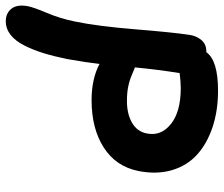

<svg xmlns="http://www.w3.org/2000/svg" viewBox="-108 -448 785 674"><g transform="rotate(90 285.0 -111.5)"><path d="M22.9 261.2Q-4.9 261.2 -20.8 241.5Q-36.6 221.7 -29.8 184.1Q-25.9 163.6 -6.1 116.7Q13.7 69.8 23.9 19Q40.5 -60.5 51.3 -192.6Q62 -324.7 70.8 -382.8Q74.2 -407.7 88.9 -425.3Q103.5 -442.9 129.9 -442.9H131.8Q160.6 -483.9 267.1 -483.9Q336.9 -483.9 394.3 -464.8Q451.7 -445.8 490.7 -410.9Q529.8 -376 545.7 -322.5Q561.5 -269 548.8 -204.1Q532.7 -125 466.1 -82.5Q399.4 -40 300.8 -40Q225.1 -40 172.9 -67.9Q168.5 -27.3 155.8 45.9Q146 93.3 135 128.9Q124 164.6 108.2 196Q92.3 227.5 70.8 244.4Q49.3 261.2 22.9 261.2ZM257.8 -353Q235.4 -353 205.1 -349.1Q192.9 -273.9 185.1 -191.9Q190.4 -190.4 210.2 -181.9Q230 -173.3 252 -168.7Q273.9 -164.1 303.2 -164.1Q348.6 -164.1 379.6 -182.1Q410.6 -200.2 417 -233.9Q427.2 -283.2 384.3 -318.1Q341.3 -353 257.8 -353Z"/></g></svg>

Font: Shantell Sans Irregular
Style: Italic
Weight: 600
Italic angle: -11.31°
Designer: Stephen Nixon, Anya Danilova, Shantell Martin
Foundry: Arrow Type
Version: Version 1.006;[9816181b4]